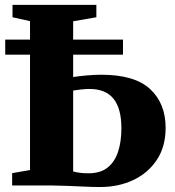

<svg xmlns="http://www.w3.org/2000/svg" viewBox="-20 -763 720 790"><path d="M392 6.5Q362.5 6.5 330.2 5Q298 3.5 263 2Q228 0.5 189 0H30V-50.5L103.5 -63.5V-676L31.5 -692V-743H376.5V-692L281 -675.5V-446Q302.5 -449.5 335.5 -452.5Q368.5 -455.5 397 -455.5Q534.5 -455.5 598 -396.2Q661.5 -337 661.5 -237Q661.5 -160 625.5 -105.5Q589.5 -51 528.5 -22.2Q467.5 6.5 392 6.5ZM344 -50Q393.5 -50 423 -73.8Q452.5 -97.5 466 -139.2Q479.5 -181 479.5 -235.5Q479.5 -316.5 447 -356.8Q414.5 -397 348 -397Q333 -397 313 -394.8Q293 -392.5 281 -390.5V-57.5Q294 -54 309.2 -52Q324.5 -50 344 -50ZM486 -600V-538H1.5V-600Z"/></svg>

Font: Merriweather 60pt Black
Style: Regular
Weight: 900
Version: Version 2.100